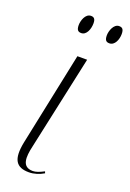

<svg xmlns="http://www.w3.org/2000/svg" viewBox="-142 -772 564 834"><g transform="rotate(20 140.0 -355.5)"><path d="M243 -636C268 -636 280 -667 280 -692C280 -715 272 -721 258 -721C233 -721 221 -685 221 -665C221 -641 230 -636 243 -636ZM113 -636C137 -636 149 -667 149 -694C149 -715 141 -721 128 -721C102 -721 91 -685 91 -665C91 -641 100 -636 113 -636ZM106 10C130 10 154 2 174 -10L171 -18C150 -7 134 -1 120 -1C68 -1 71 -49 83 -101L177 -536H132L42 -105C25 -21 47 10 106 10Z"/></g></svg>

Font: Noto Serif Display ExtraCondensed ExtraLight
Style: Italic
Weight: 200
Width: 2
Italic angle: -12°
Designer: Monotype Design Team
Foundry: Monotype Imaging Inc.
Version: Version 2.009